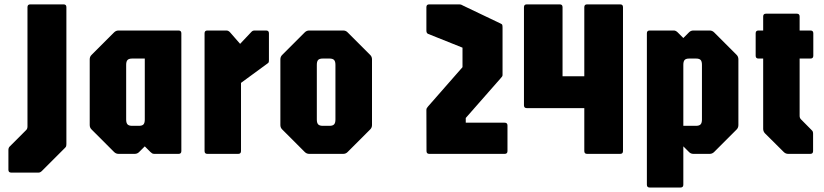

<svg xmlns="http://www.w3.org/2000/svg" viewBox="-20 -686 3672 856"><path d="M30 83.5Q17.5 83.5 17.5 71V-17Q17.5 -26.5 22.5 -32L96.5 -106Q102.5 -111.5 102.5 -122V-654Q102.5 -666.5 115 -666.5H263.5Q276 -666.5 276 -654V-43.5Q276 -39 275.2 -35.2Q274.5 -31.5 270.5 -27.5L167 76Q159.5 83.5 152 83.5Z M508.5 0Q497 0 488.5 -8.5L388.5 -108.5Q380 -116.5 380 -128.5V-421.5Q380 -433.5 388.5 -441.5L488.5 -541.5Q497 -550 508.5 -550H776Q788.5 -550 788.5 -537.5V-12.5Q788.5 0 776 0H668Q661.5 0 658 -2.5Q654.5 -5 650.5 -8.5L625.5 -33.5L600.5 -8.5Q592.5 0 580.5 0ZM569.5 -125H599Q614 -125 619.8 -131.5Q625.5 -138 625.5 -153V-425H570Q554.5 -425 548.5 -418.5Q542.5 -412 542.5 -397V-153Q542.5 -138 548.5 -131.5Q554.5 -125 569.5 -125Z M904.5 0Q892 0 892 -12.5V-537.5Q892 -550 904.5 -550H989.5Q998.5 -550 1006 -541.5L1050.5 -490.5L1101 -544Q1106.5 -550 1115 -550H1166.5Q1179 -550 1179 -537.5V-419Q1179 -411 1177.8 -408.2Q1176.5 -405.5 1172 -402.5L1054.5 -316.5V-12.5Q1054.5 0 1042 0Z M1358.5 0Q1347 0 1338.5 -8.5L1238.5 -108.5Q1230 -116.5 1230 -128.5V-421.5Q1230 -433.5 1238.5 -441.5L1338.5 -541.5Q1347 -550 1358.5 -550H1510Q1522 -550 1530 -541.5L1630 -441.5Q1638.5 -433.5 1638.5 -421.5V-128.5Q1638.5 -116.5 1630 -108.5L1530 -8.5Q1522 0 1510 0ZM1419.5 -125H1449Q1463.5 -125 1469.5 -131.5Q1475.5 -138 1475.5 -153V-397Q1475.5 -412 1469.5 -418.5Q1463.5 -425 1449 -425H1419.5Q1404 -425 1398.2 -418.5Q1392.5 -412 1392.5 -397V-153Q1392.5 -138 1398.5 -131.5Q1404.5 -125 1419.5 -125Z M1894 0Q1881.5 0 1881.5 -12.5L1881 -195.5Q1881 -201 1883 -204Q1885 -207 1888.5 -211.5L2042 -386.5V-473.5L1888.5 -535Q1881 -538 1881 -550V-654Q1881 -666.5 1893.5 -666.5H2026.5Q2033 -666.5 2037 -664.8Q2041 -663 2045.5 -660.5L2212 -581Q2218.5 -578.5 2219.5 -574.2Q2220.5 -570 2220.5 -562V-352Q2220.5 -347 2218.2 -344.5Q2216 -342 2212 -337L2056.5 -160V-139H2230Q2242.5 -139 2242.5 -126.5V-12.5Q2242.5 0 2230 0Z M2597.5 0Q2585 0 2585 -12.5V-204H2328.5Q2316 -204 2316 -216.5V-654Q2316 -666.5 2328.5 -666.5H2475.5Q2488 -666.5 2488 -654V-346H2585V-654Q2585 -666.5 2597.5 -666.5H2745Q2757.5 -666.5 2757.5 -654V-12.5Q2757.5 0 2745 0Z M2876.5 150Q2864 150 2864 137.5V-537.5Q2864 -550 2876.5 -550H2984Q2993 -550 3001.5 -541.5L3026.5 -516.5L3051.5 -541.5Q3059.5 -550 3071.5 -550H3144Q3155.5 -550 3164 -541.5L3264 -441.5Q3272 -433.5 3272 -421.5V-128.5Q3272 -116.5 3264 -108.5L3164 -8.5Q3155.5 0 3144 0H3071.5Q3059.5 0 3051.5 -8.5L3026.5 -33.5V137.5Q3026.5 150 3014 150ZM3026.5 -125H3082.5Q3097.5 -125 3103.5 -131.5Q3109.5 -138 3109.5 -153V-397Q3109.5 -412 3103.8 -418.5Q3098 -425 3082.5 -425H3053Q3038 -425 3032.2 -418.5Q3026.5 -412 3026.5 -397Z M3494 0Q3482.5 0 3474 -8.5L3390.5 -91.5Q3382.5 -100 3382.5 -111.5V-425H3361.5Q3349 -425 3349 -437.5V-537.5Q3349 -550 3361.5 -550H3382.5V-612.5Q3382.5 -625 3395 -625H3532.5Q3545 -625 3545 -612.5V-550H3593.5Q3606 -550 3606 -537.5V-437.5Q3606 -425 3593.5 -425H3545V-169.5Q3545 -160 3551 -154L3600 -104.5Q3605 -100 3605 -89.5V-12.5Q3605 0 3592.5 0Z"/></svg>

Font: Jaro 24pt
Style: Regular
Weight: 400
Designer: Agyei Archer, Celine Hurka, Mirko Velimirović
Version: Version 1.000